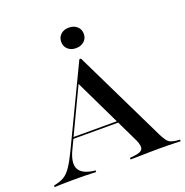

<svg xmlns="http://www.w3.org/2000/svg" viewBox="-148 -877 965 999"><g transform="rotate(-20 335.0 -377.5)"><path d="M140.3 -153.2Q109.7 -90.3 124.6 -55.2Q139.5 -20.2 201.6 -10.5L216.1 -8.9V0Q185.5 -1.6 152.4 -2Q119.4 -2.4 80.6 -2.4Q50.8 -2.4 29 -1.6Q7.3 -0.8 -13.7 0V-8.9L0 -12.1Q28.2 -18.5 47.2 -31Q66.1 -43.5 84.3 -70.2Q102.4 -96.8 125.8 -145.2L334.7 -581.5H343.5L592.7 -68.5Q603.2 -48.4 612.1 -35.9Q621 -23.4 632.7 -18.1Q644.4 -12.9 663.7 -10.5L683.9 -8.9V0Q671.8 -0.8 653.6 -1.2Q635.5 -1.6 614.5 -2Q593.5 -2.4 568.5 -2.4H567.7H566.9Q541.9 -2.4 519.4 -2Q496.8 -1.6 476.2 -1.2Q455.6 -0.8 438.3 -0.4Q421 0 406.5 0V-8.9L430.6 -11.3Q468.5 -15.3 477 -31Q485.5 -46.8 469.4 -82.3L284.7 -466.1L295.2 -479.8ZM158.1 -202.4 162.9 -211.3H450L453.2 -202.4ZM338.7 -641.1Q311.3 -641.1 294 -656.9Q276.6 -672.6 276.6 -697.6Q276.6 -723.4 294 -739.1Q311.3 -754.8 338.7 -754.8Q366.1 -754.8 383.9 -739.1Q401.6 -723.4 401.6 -697.6Q401.6 -672.6 383.9 -656.9Q366.1 -641.1 338.7 -641.1Z"/></g></svg>

Font: Playfair 144pt SemiExpanded SemiBold
Style: Regular
Weight: 600
Width: 6
Designer: Claus Eggers Sørensen
Foundry: Claus Eggers Sørensen
Version: Version 2.203